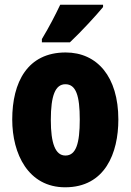

<svg xmlns="http://www.w3.org/2000/svg" viewBox="-20 -786 556 816"><path d="M418 -756V-766H236C215 -722 190 -673 158 -620V-606H277C327 -653 390 -722 418 -756ZM483 -278C483 -460 393 -563 259 -563C97 -563 32 -437 32 -278C32 -132 100 10 257 10C427 10 483 -136 483 -278ZM196 -276C196 -380 215 -428 258 -428C303 -428 319 -379 319 -278C319 -176 303 -125 258 -125C215 -125 196 -177 196 -276Z"/></svg>

Font: Noto Sans Arabic UI XCn Bk
Style: Regular
Weight: 900
Width: 2
Designer: Monotype Design Team, Nadine Chahine and Nizar Qandah
Foundry: Monotype Imaging Inc.
Version: Version 2.010